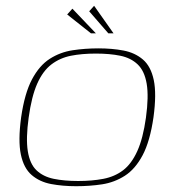

<svg xmlns="http://www.w3.org/2000/svg" viewBox="-20 -636 595 663"><path d="M243 7Q196 7 156.5 -0.5Q117 -8 89.5 -31.5Q62 -55 52 -102.5Q42 -150 53 -231Q65 -314 90.5 -362Q116 -410 152 -433Q188 -456 231 -462.5Q274 -469 320 -469Q367 -469 406.5 -461.5Q446 -454 473.5 -430.5Q501 -407 511 -359.5Q521 -312 510 -231Q498 -148 472.5 -100Q447 -52 411 -29Q375 -6 332.5 0.5Q290 7 243 7ZM250 -11Q298 -11 337 -18.5Q376 -26 405 -48Q434 -70 454 -114Q474 -158 484 -230Q494 -303 486.5 -347Q479 -391 455.5 -413.5Q432 -436 395.5 -443.5Q359 -451 311 -451Q263 -451 225 -443.5Q187 -436 157.5 -413.5Q128 -391 108.5 -347Q89 -303 79 -230Q69 -158 76 -114Q83 -70 106 -48Q129 -26 165.5 -18.5Q202 -11 250 -11ZM294 -521 212 -586 230 -606 311 -521ZM354 -521 288 -597 305 -616 372 -521Z"/></svg>

Font: Genos Thin
Style: Italic
Weight: 100
Italic angle: -8°
Designer: Robert E. Leuschke
Foundry: Robert E. Leuschke
Version: Version 1.010